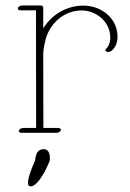

<svg xmlns="http://www.w3.org/2000/svg" viewBox="-20 -474 473 698"><path d="M107.7 108.9C107.7 109.9 81.8 164.1 81.8 189.9C81.8 198.2 84.2 203.6 91.1 203.6C119.9 203.6 153.6 129.9 159.4 113.3C160.4 110.4 161.4 107.9 161.4 105C161.4 104.6 161.4 104.1 161.4 103.6C161.4 92.2 160.9 68.4 138.4 68.4C116.9 68.4 112.5 86.4 111.1 90.8C109.1 96.7 107.7 103 107.7 108.9ZM44.9 -442.9C44.9 -439 48.8 -436.5 54.7 -436.5H110.8L111.3 -8.8H64.5C57.6 -8.8 50.8 -4.9 48.8 0C46.9 4.9 51.3 8.8 58.1 8.8H185.1C191.9 8.8 199.2 4.9 201.2 0C203.1 -4.9 198.2 -8.8 191.4 -8.8H137.7L137.2 -282.7C137.2 -293.5 145 -329.6 148.9 -341.3C169.9 -399.4 220.7 -436 276.9 -436C329.1 -436 380.9 -395.5 380.9 -337.4C380.9 -319.3 374.5 -304.7 366.7 -297.9C361.8 -293.5 362.3 -288.6 367.7 -286.1C373 -283.7 381.3 -285.6 386.2 -290C401.9 -303.7 407.2 -321.3 407.2 -341.3C407.2 -404.3 352.5 -453.6 283.2 -453.6C218.8 -453.6 166 -418 137.2 -370.6V-447.3C137.2 -450.7 132.8 -454.1 127 -454.1H61C54.2 -454.1 44.9 -449.7 44.9 -442.9Z"/></svg>

Font: WireWyrm
Style: Light
Weight: 200
Version: Version 001.000